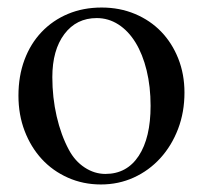

<svg xmlns="http://www.w3.org/2000/svg" viewBox="-20 -480 540 510"><path d="M250 -460Q298 -460 338.5 -443Q379 -426 408 -396Q437 -366 453.5 -324.5Q470 -283 470 -234Q470 -182 453 -137.5Q436 -93 406 -60Q376 -27 335.5 -8.5Q295 10 248 10Q201 10 160.5 -8Q120 -26 91 -57.5Q62 -89 45.5 -132Q29 -175 29 -226Q29 -278 45 -321Q61 -364 90.5 -395Q120 -426 160.5 -443Q201 -460 250 -460ZM237 -432Q183 -432 151 -389.5Q119 -347 119 -275Q119 -221 130.5 -171Q142 -121 163 -82Q179 -52 205 -35Q231 -18 260 -18Q317 -18 348.5 -66Q380 -114 380 -199Q380 -250 369.5 -293Q359 -336 340 -367Q321 -398 294.5 -415Q268 -432 237 -432Z"/></svg>

Font: Klingon pIqaD HaSta
Style: Regular
Weight: 400
Width: 0
Designer: Mike Neff (qa'vaj)
Foundry: Mike Neff and Michael Everson
Version: Version 2.003